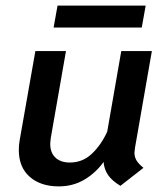

<svg xmlns="http://www.w3.org/2000/svg" viewBox="-20 -652 598 684"><path d="M459 -108Q459 -93 466 -81Q473 -69 491 -54L409 10Q379 -8 365 -28.5Q351 -49 349 -75Q321 -36 280.5 -12Q240 12 189 12Q125 12 86 -22Q47 -56 47 -118Q47 -134 50 -152L106 -470H215L161 -161Q159 -145 159 -139Q159 -108 177.5 -90.5Q196 -73 229 -73Q274 -73 307 -104Q340 -135 362 -183L412 -470H521L461 -126Q459 -112 459 -108ZM185 -632H499L485 -554H171Z"/></svg>

Font: KoHo SemiBold
Style: Italic
Weight: 600
Italic angle: -10°
Version: Version 1.000; ttfautohint (v1.6)